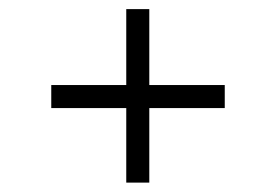

<svg xmlns="http://www.w3.org/2000/svg" viewBox="-20 -425 597 415"><path d="M90.8 -241.2H252.9V-405.3H302.7V-241.2H465.8V-191.4H302.7V-30.3H252.9V-191.4H90.8Z"/></svg>

Font: Padauk GrcRegTest
Style: Regular
Weight: 500
Designer: Debbi Hosken
Foundry: SIL
Version: Version 2.0